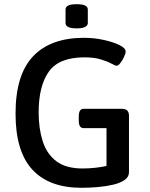

<svg xmlns="http://www.w3.org/2000/svg" viewBox="-20 -887 712 914"><path d="M345 -752Q317 -752 304.5 -758.5Q292 -765 292 -777V-842Q292 -854 304.5 -860.5Q317 -867 345 -867Q373 -867 385.5 -860.5Q398 -854 398 -842V-777Q398 -766 385.5 -759Q373 -752 345 -752ZM368 7Q214 7 134 -79.5Q54 -166 54 -346Q54 -531 137.5 -619Q221 -707 380 -707Q428 -707 473.5 -697Q519 -687 548.5 -672.5Q578 -658 578 -642Q578 -632 570.5 -616Q563 -600 553 -587Q543 -574 535 -574Q529 -574 511 -584Q493 -594 461 -604Q429 -614 381 -614Q261 -614 212.5 -546Q164 -478 164 -352Q164 -276 183 -215.5Q202 -155 247.5 -120Q293 -85 373 -85Q405 -85 435 -88.5Q465 -92 487 -97V-277H378Q355 -277 355 -313V-333Q355 -369 378 -369H561Q594 -369 594 -336V-67Q594 -45 573.5 -30.5Q553 -16 519.5 -8Q486 0 446 3.5Q406 7 368 7Z"/></svg>

Font: Asap Medium
Style: Regular
Weight: 500
Designer: Pablo Cosgaya
Foundry: Omnibus-Type
Version: Version 3.001; ttfautohint (v1.8.3)